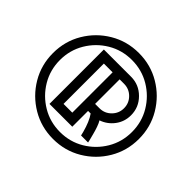

<svg xmlns="http://www.w3.org/2000/svg" viewBox="-158 -878 1075 1075"><g transform="rotate(45 379.5 -340.5)"><path d="M351.6 -180.7V-500H282.2V-180.7ZM441.9 -305.7Q482.4 -305.7 510.7 -334.2Q539.1 -362.8 539.1 -402.8Q539.1 -443.4 510.7 -471.7Q482.4 -500 441.9 -500H407.2V-305.7ZM532.2 -125H476.6L471.2 -147.5Q453.6 -213.4 427.7 -250H407.2V-125H226.6V-555.7H441.9Q504.9 -555.7 549.8 -510.7Q594.7 -465.8 594.7 -402.8Q594.7 -352.1 565.4 -313Q536.1 -273.9 489.7 -257.8Q498 -244.6 505.6 -222.9Q513.2 -201.2 519 -178.7Q524.9 -156.2 528.8 -140.6ZM379.4 -55.2Q458 -55.2 522.7 -93.8Q587.4 -132.3 626 -197Q664.6 -261.7 664.6 -340.3Q664.6 -418.9 626 -483.6Q587.4 -548.3 522.7 -586.9Q458 -625.5 379.4 -625.5Q300.8 -625.5 236.1 -586.9Q171.4 -548.3 132.8 -483.6Q94.2 -418.9 94.2 -340.3Q94.2 -261.7 132.8 -197Q171.4 -132.3 236.1 -93.8Q300.8 -55.2 379.4 -55.2ZM379.4 0Q285.6 0 208.3 -45.9Q130.9 -91.8 85 -169.2Q39.1 -246.6 39.1 -340.3Q39.1 -434.1 85 -511.5Q130.9 -588.9 208.3 -634.8Q285.6 -680.7 379.4 -680.7Q473.1 -680.7 550.5 -634.8Q627.9 -588.9 673.8 -511.5Q719.7 -434.1 719.7 -340.3Q719.7 -246.6 673.8 -169.2Q627.9 -91.8 550.5 -45.9Q473.1 0 379.4 0Z"/></g></svg>

Font: X Company
Style: Regular
Weight: 400
Designer: GGBotNet
Foundry: GGBotNet
Version: 0.90